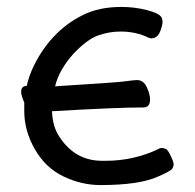

<svg xmlns="http://www.w3.org/2000/svg" viewBox="-20 -511 562 554"><path d="M270 23Q215 23 163 -2Q111 -27 80.5 -80.5Q50 -134 50 -190V-215Q41 -236 41 -246Q41 -263 57 -263Q62 -285 72 -309Q96 -363 133.5 -403.5Q171 -444 218 -467Q265 -491 330 -491Q368 -491 403.5 -482Q439 -473 446 -461Q449 -455 449 -448Q449 -439 443 -422.5Q437 -406 426 -402L417 -400L409 -402Q373 -420 328 -420Q294 -420 262.5 -408.5Q231 -397 192 -356Q150 -309 139 -262Q317 -273 338 -276Q367 -280 375 -280Q394 -280 403.5 -259.5Q413 -239 413 -224Q413 -201 394 -201Q316 -201 130 -190Q132 -145 151 -117Q196 -47 275 -47H284Q366 -47 437 -81Q441 -84 447 -84Q451 -84 458 -81.5Q465 -79 474 -58Q481 -44 481 -36Q481 -32 477.5 -25Q474 -18 437 -2Q383 23 270 23Z"/></svg>

Font: ToneOZ-Pinyin-WenKai-Medium
Style: Medium
Weight: 700
Designer: Fontworks Inc.
Foundry: ToneOZ
Version: Version 0.240331